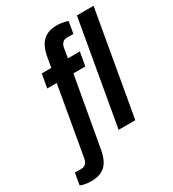

<svg xmlns="http://www.w3.org/2000/svg" viewBox="-291 -851 1045 1157"><g transform="rotate(-30 232.0 -273.0)"><path d="M-1 186Q-14 186 -27.5 184.5Q-41 183 -54 179.5Q-67 176 -75 173L-61 91H-17Q4 91 15 79.5Q26 68 30 48L114 -431H48L65 -526H131L144 -599Q151 -638 167 -668Q183 -698 212.5 -715Q242 -732 290 -732Q302 -732 316 -730Q330 -728 342.5 -725Q355 -722 363 -718L349 -637H305Q285 -637 273.5 -625.5Q262 -614 258 -594L247 -526H330L313 -431H230L144 53Q137 92 121 122.5Q105 153 75.5 169.5Q46 186 -1 186ZM296 0 423 -723H539L412 0Z"/></g></svg>

Font: Archivo SemiCondensed SemiBold
Style: Italic
Weight: 600
Width: 4
Italic angle: -10°
Designer: Hector Gatti
Foundry: Omnibus-Type
Version: Version 2.001